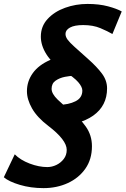

<svg xmlns="http://www.w3.org/2000/svg" viewBox="-43 -738 645 985"><path d="M-23.4 171.4 32.7 53.7Q61.5 83 109.1 101.1Q156.7 119.1 199.7 119.1Q223.6 119.1 246.3 108.2Q269 97.2 284.2 77.4Q299.3 57.6 299.3 30.8Q299.3 -20 204.6 -92.3Q147.5 -135.7 121.3 -181.9Q95.2 -228 95.2 -270Q95.2 -320.8 125.2 -362.8Q155.3 -404.8 215.1 -430.7Q274.9 -456.5 364.3 -459.5L336.9 -349.1Q317.4 -349.1 290 -343.8Q262.7 -338.4 242.2 -324.2Q221.7 -310.1 221.7 -282.2Q221.7 -257.3 252.7 -227.1Q283.7 -196.8 325.2 -164.6Q365.2 -133.3 397 -88.9Q428.7 -44.4 428.7 12.2Q428.7 79.1 395 127.2Q361.3 175.3 304.9 201.2Q248.5 227.1 180.2 227.1Q114.7 227.1 58.8 210.4Q2.9 193.8 -23.4 171.4ZM581.5 -679.2 533.7 -563.5Q509.8 -577.6 472.2 -593.5Q434.6 -609.4 383.8 -609.4Q339.4 -609.4 316.2 -596.7Q293 -584 293 -564Q293 -549.3 303.7 -534.7Q314.5 -520 339.4 -497.6Q364.3 -475.1 407.2 -437Q455.1 -394.5 480.7 -359.6Q506.3 -324.7 506.3 -284.7Q506.3 -195.3 435.1 -144.8Q363.8 -94.2 231.4 -91.8L258.8 -200.2Q308.6 -200.7 344 -218.3Q379.4 -235.8 379.4 -273.4Q379.4 -292 358.4 -316.4Q337.4 -340.8 283.7 -375Q223.6 -414.1 195.1 -459.5Q166.5 -504.9 166.5 -550.3Q166.5 -603 201.2 -640.6Q235.8 -678.2 290.8 -698Q345.7 -717.8 405.8 -717.8Q465.3 -717.8 511 -705.6Q556.6 -693.4 581.5 -679.2Z"/></svg>

Font: Andika
Style: Bold Italic
Weight: 700
Italic angle: -14°
Designer: Victor Gaultney, Annie Olsen, Julie Remington, Don Collingsworth, Eric Hays, Becca Hirsbrunner
Foundry: SIL International
Version: Version 6.101